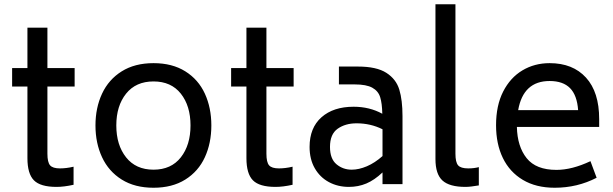

<svg xmlns="http://www.w3.org/2000/svg" viewBox="-20 -866 2882 903"><path d="M203 -459V-143Q203 -103 215.5 -88.5Q228 -74 262 -74Q292 -74 326 -82V3Q281 13 246 13Q170 13 139.5 -18Q109 -49 109 -122V-459H37V-546H109V-736H203V-546H331V-459Z M429 -276Q429 -359 460 -425.5Q491 -492 552.5 -530.5Q614 -569 702 -569Q790 -569 851.5 -530.5Q913 -492 943.5 -425.5Q974 -359 974 -276Q974 -193 943.5 -126.5Q913 -60 851.5 -21.5Q790 17 702 17Q614 17 552.5 -21.5Q491 -60 460 -126.5Q429 -193 429 -276ZM876 -276Q876 -368 830.5 -425.5Q785 -483 702 -483Q619 -483 573 -425.5Q527 -368 527 -276Q527 -184 573 -126Q619 -68 702 -68Q785 -68 830.5 -126Q876 -184 876 -276Z M1233 -459V-143Q1233 -103 1245.5 -88.5Q1258 -74 1292 -74Q1322 -74 1356 -82V3Q1311 13 1276 13Q1200 13 1169.5 -18Q1139 -49 1139 -122V-459H1067V-546H1139V-736H1233V-546H1361V-459Z M1873 -320V0H1779V-55Q1741 -19 1703 -3Q1665 13 1621 13Q1569 13 1527 -9.5Q1485 -32 1460.5 -74.5Q1436 -117 1436 -175Q1436 -265 1492 -314.5Q1548 -364 1643 -364Q1718 -364 1778 -331Q1777 -380 1768 -409Q1759 -438 1731 -453.5Q1703 -469 1648 -469H1574V-553H1663Q1751 -553 1797 -523.5Q1843 -494 1858 -444.5Q1873 -395 1873 -320ZM1779 -132V-258Q1723 -286 1657 -286Q1604 -286 1568 -260.5Q1532 -235 1532 -175Q1532 -119 1562.5 -93.5Q1593 -68 1634 -68Q1668 -68 1705.5 -84Q1743 -100 1779 -132Z M2028 -118V-846H2122V-143Q2122 -103 2134.5 -88.5Q2147 -74 2182 -74Q2210 -74 2232 -80V6Q2192 13 2169 13Q2094 13 2061 -17Q2028 -47 2028 -118Z M2597 -67Q2670 -67 2757 -108L2786 -30Q2695 17 2589 17Q2501 17 2439 -20Q2377 -57 2345 -123Q2313 -189 2313 -277Q2313 -370 2346.5 -435.5Q2380 -501 2437 -535Q2494 -569 2565 -569Q2674 -569 2736 -501Q2798 -433 2798 -306V-269H2411Q2413 -177 2457 -122Q2501 -67 2597 -67ZM2417 -348H2699Q2694 -418 2661 -451.5Q2628 -485 2565 -485Q2441 -485 2417 -348Z"/></svg>

Font: Biryani
Style: Regular
Weight: 400
Designer: Dan Reynolds and Mathieu Réguer
Foundry: Dan Reynolds and Mathieu Réguer
Version: Version 1.004; ttfautohint (v1.1) -l 5 -r 5 -G 72 -x 0 -D la